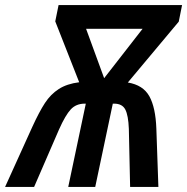

<svg xmlns="http://www.w3.org/2000/svg" viewBox="-69 -734 735 754"><path d="M58 -236Q85 -295 107.5 -329.5Q130 -364 162 -384.5Q194 -405 242 -411L148 -650L161 -714H646L633 -649L433 -410Q493 -400 517.5 -356Q542 -312 545 -229L553 0H442L437 -228Q435 -281 423 -304Q411 -327 379 -327H374L305 0H199L268 -327H264Q230 -327 209 -304.5Q188 -282 163 -226L65 0H-49ZM491 -621H269L340 -427Z"/></svg>

Font: Noto Sans UI NarrowMedium
Style: Italic
Weight: 500
Width: 4
Italic angle: -12°
Designer: Monotype Design Team
Foundry: Monotype Imaging Inc.
Version: Version 1.001